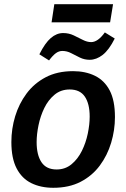

<svg xmlns="http://www.w3.org/2000/svg" viewBox="-20 -881 599 912"><path d="M327 -543Q386 -543 431 -521Q476 -499 501 -451.5Q526 -404 526 -325Q526 -263 508 -203Q490 -143 454 -94.5Q418 -46 363 -17.5Q308 11 233 11Q174 11 129 -11Q84 -33 59 -81Q34 -129 34 -206Q34 -269 52 -328.5Q70 -388 106 -436.5Q142 -485 197 -514Q252 -543 327 -543ZM311 -456Q269 -456 239 -431Q209 -406 190.5 -368Q172 -330 163 -286.5Q154 -243 154 -206Q154 -145 177 -110.5Q200 -76 249 -76Q290 -76 320 -101Q350 -126 369 -164.5Q388 -203 397 -246.5Q406 -290 406 -327Q406 -388 383 -422Q360 -456 311 -456ZM213 -594 167 -623Q194 -677 221.5 -700.5Q249 -724 280 -724Q307 -724 330 -713Q353 -702 373.5 -691.5Q394 -681 413 -681Q445 -681 478 -727L525 -698Q498 -644 468 -620.5Q438 -597 406 -597Q381 -597 359.5 -607.5Q338 -618 318 -628.5Q298 -639 276 -639Q260 -639 245.5 -628.5Q231 -618 213 -594ZM517 -861 503 -775H225L238 -861Z"/></svg>

Font: Bitter Thin SemiBold
Style: Italic
Weight: 600
Italic angle: -9°
Version: Version 2.002